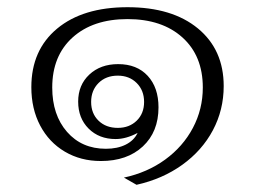

<svg xmlns="http://www.w3.org/2000/svg" viewBox="-20 -466 710 533"><path d="M324 27Q389 13 438.5 -23Q488 -59 515.5 -111Q543 -163 543 -223Q543 -311 486.5 -362Q430 -413 334 -413Q238 -413 181.5 -362Q125 -311 125 -223Q125 -147 166 -100Q207 -53 274 -53Q306 -53 329 -64.5Q352 -76 362 -97Q330 -80 301 -80Q255 -80 226 -109Q197 -138 197 -184Q197 -230 228 -259Q259 -288 308 -288Q360 -288 390 -255.5Q420 -223 420 -168Q420 -100 376.5 -59.5Q333 -19 260 -19Q204 -19 160 -45Q116 -71 91.5 -117.5Q67 -164 67 -224Q67 -327 138.5 -386.5Q210 -446 334 -446Q458 -446 529.5 -387Q601 -328 601 -227Q601 -161 571 -104.5Q541 -48 486 -8.5Q431 31 359 47ZM380 -183Q380 -215 359.5 -235.5Q339 -256 307 -256Q274 -256 253.5 -235.5Q233 -215 233 -183Q233 -151 253.5 -131Q274 -111 307 -111Q339 -111 359.5 -131Q380 -151 380 -183Z"/></svg>

Font: Fahkwang ExtraLight
Style: Regular
Weight: 275
Designer: Suppakit Chalermlarp | Katatrad Co.,Ltd.
Foundry: Cadson Demak Co.,Ltd.
Version: Version 1.000; ttfautohint (v1.6)